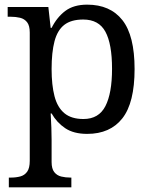

<svg xmlns="http://www.w3.org/2000/svg" viewBox="-20 -566 654 826"><path d="M18 240V198H26Q49 198 67.5 193Q86 188 97 172.5Q108 157 108 126V-426Q108 -456 96.5 -470.5Q85 -485 66.5 -489.5Q48 -494 26 -494H13V-536H188L198 -446H202Q225 -492 261 -519Q297 -546 355 -546Q454 -546 506.5 -479.5Q559 -413 559 -269Q559 -124 506.5 -57Q454 10 355 10Q297 10 260.5 -14.5Q224 -39 202 -78H198Q200 -49 201 -16.5Q202 16 202 35V131Q202 160 213.5 174.5Q225 189 243.5 193.5Q262 198 284 198H287V240ZM339 -54Q405 -54 433.5 -109.5Q462 -165 462 -270Q462 -377 433.5 -429.5Q405 -482 338 -482Q286 -482 256.5 -459Q227 -436 214.5 -388.5Q202 -341 202 -269Q202 -200 214.5 -152Q227 -104 257 -79Q287 -54 339 -54Z"/></svg>

Font: Noto Serif Hebrew
Style: Regular
Weight: 400
Designer: Monotype Design Team
Foundry: Monotype Imaging Inc.
Version: Version 2.003